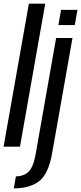

<svg xmlns="http://www.w3.org/2000/svg" viewBox="-34 -805 446 1054"><path d="M-14.3 0H75.7L214.3 -785H124.5ZM41.5 229.2Q128.4 229.2 180.4 189.9Q232.4 150.6 252.7 33.2L363.9 -596.5H274.1L162.3 37.9Q149.3 112.9 122.5 138Q95.8 163.1 53.4 163.1ZM301.3 -751 286.5 -667.3H376.5L391.3 -751Z"/></svg>

Font: Anybody Thin Condensed
Style: Italic
Weight: 100
Width: 3
Italic angle: -10°
Version: Version 1.113;gftools[0.9.25]